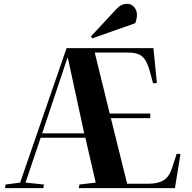

<svg xmlns="http://www.w3.org/2000/svg" viewBox="-20 -981 1001 1001"><path d="M6 0 9 -19 85 -29 327 -730H780L798 -548L778 -547L760 -613Q749 -652 734.5 -672Q720 -692 699 -699.5Q678 -707 646 -707H474L552 -389H764L763 -365H558L643 -23H752Q804 -23 833.5 -41.5Q863 -60 878 -108L901 -179L921 -178L892 0H391L394 -19L479 -29L425 -263H192L113 -29L209 -19L206 0ZM200 -286H419L334 -678H331ZM587 -934Q601 -949 614 -955Q627 -961 644 -961Q664 -961 679 -944.5Q694 -928 694 -903Q694 -894 691.5 -881.5Q689 -869 685 -860L461 -781L454 -791Z"/></svg>

Font: Literata 72pt
Style: Bold Italic
Weight: 700
Italic angle: -2°
Designer: Latin by Veronika Burian and Jose Scaglione. Greek by Irene Vlachou. Cyrillic by Vera Evstafieva
Foundry: TypeTogether
Version: Version 3.002